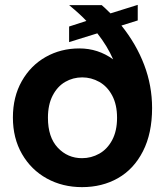

<svg xmlns="http://www.w3.org/2000/svg" viewBox="-20 -761 678 789"><path d="M479 -656Q540 -580 572.5 -494.5Q605 -409 605 -317Q605 -213 567.5 -139.5Q530 -66 465 -29Q400 8 317 8Q237 8 172.5 -27.5Q108 -63 70.5 -128Q33 -193 33 -278Q33 -363 69.5 -427.5Q106 -492 168 -527Q230 -562 306 -562Q383 -562 445 -517Q421 -572 380 -624L264 -588V-652L335 -675Q311 -701 264 -740H398Q411 -729 434 -706L546 -741V-677ZM317 -111Q355 -111 388 -129.5Q421 -148 441 -185.5Q461 -223 461 -277Q461 -331 441 -368.5Q421 -406 388 -424.5Q355 -443 318 -443Q280 -443 248 -424.5Q216 -406 196.5 -368.5Q177 -331 177 -277Q177 -197 217.5 -154Q258 -111 317 -111Z"/></svg>

Font: MSTAGE SemiBold
Style: Regular
Weight: 600
Designer: Ninad Kale (Devanagari), Jonny Pinhorn (Latin)
Foundry: Indian Type Foundry
Version: 4.004